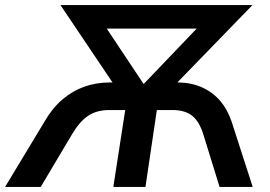

<svg xmlns="http://www.w3.org/2000/svg" viewBox="-51 -739 1066 759"><path d="M-31 0 126 -260Q156 -312 196 -346Q236 -380 283 -396.5Q330 -413 382 -413H429L416 -380L188 -719H947L618 -380L608 -413H656Q708 -412 750 -392.5Q792 -373 820.5 -339Q849 -305 865 -257L948 0H817L753 -207Q737 -259 708.5 -281.5Q680 -304 631 -304H569L524 0H397L444 -304H381Q331 -304 297 -281Q263 -258 233 -207L110 0ZM516 -408H518L761 -662L760 -626H337L347 -662Z"/></svg>

Font: Nunitoga
Style: Bold Italic
Weight: 700
Italic angle: -9°
Designer: Vernon Adams
Foundry: Vernon Adams
Version: Version 1.0